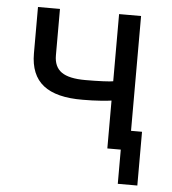

<svg xmlns="http://www.w3.org/2000/svg" viewBox="-51 -597 701 783"><g transform="rotate(5 300.0 -205.0)"><path d="M405 0V-196Q394 -194 360.5 -191.5Q327 -189 288 -189Q179 -188 126 -230Q73 -272 73 -360V-550H163V-360Q163 -313 193.5 -291.5Q224 -270 291 -270Q332 -270 364 -271.5Q396 -273 405 -275V-550H495V-80H540V140H460V0Z"/></g></svg>

Font: JetBrainsMono NF
Style: Regular
Weight: 400
Designer: Philipp Nurullin, Konstantin Bulenkov
Foundry: JetBrains
Version: Version 2.251; ttfautohint (v1.8.3);Nerd Fonts 2.2.2